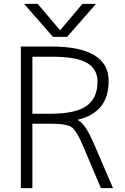

<svg xmlns="http://www.w3.org/2000/svg" viewBox="-20 -972 645 993"><path d="M147.5 -332V1H87.9V-731.4H244.1Q542 -731.4 542 -552.7Q542 -389.6 380.9 -352.5Q402.3 -340.8 421.9 -312.5Q443.4 -281.2 471.7 -214.8L564.5 1H502L414.1 -206.1Q397.5 -245.1 386.7 -265.6Q376 -286.1 363.3 -301.8Q350.6 -317.4 334 -322.3Q317.4 -327.1 298.3 -329.6Q279.3 -332 241.2 -332ZM248 -678.7H147.5V-383.8H241.2Q371.1 -383.8 427.7 -424.3Q484.4 -464.8 484.4 -549.8Q484.4 -614.3 430.2 -646.5Q376 -678.7 248 -678.7ZM476.6 -952.1 327.1 -781.2H253.9L104.5 -952.1H174.8L291 -815.4L406.2 -952.1Z"/></svg>

Font: Gen Shin Gothic Light
Style: Regular
Weight: 200
Designer: [Source Han Sans]
Ryoko NISHIZUKA  (kana & ideographs); Paul D. Hunt (Latin, Greek & Cyrillic); Wenlong ZHANG  (bopomofo
Version: Version 1.002.20150607